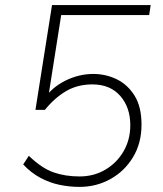

<svg xmlns="http://www.w3.org/2000/svg" viewBox="-20 -725 640 753"><path d="M292 8Q253 8 214 0Q175 -8 138.5 -27.5Q102 -47 71 -80L93 -114Q144 -65 190 -49Q236 -33 292 -33Q348 -33 393 -59.5Q438 -86 464.5 -131.5Q491 -177 491 -234Q491 -304 451.5 -349Q412 -394 342 -394Q284 -394 239 -367.5Q194 -341 156 -294H119L184 -705H571L565 -666H220L168 -336H152Q184 -383 237 -409Q290 -435 346 -435Q395 -435 438 -414Q481 -393 508 -349.5Q535 -306 535 -236Q535 -164 502 -109Q469 -54 413.5 -23Q358 8 292 8Z"/></svg>

Font: Nunito Sans 12pt ExtraLight 12pt ExtraLight
Style: Italic
Weight: 250
Italic angle: -9°
Version: Version 3.101;gftools[0.9.27]